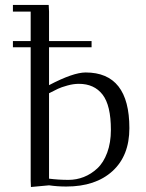

<svg xmlns="http://www.w3.org/2000/svg" viewBox="-20 -749 589 776"><path d="M32.2 -558.1V-583H104V-702.1H32.2V-729H176.8L178.2 -702.1V-583H350.1V-558.1H178.2V-404.8Q275.9 -456.1 326.2 -456.1Q502.9 -456.1 502.9 -231Q502.9 -119.6 434.6 -57.4Q366.2 4.9 248 4.9Q211.9 4.9 178.2 0L105 6.8L104 -19V-558.1ZM178.2 -26.9Q216.8 -22 256.8 -22Q289.1 -22 318.8 -33.7Q348.6 -45.4 373.5 -68.6Q398.4 -91.8 413.3 -132.1Q428.2 -172.4 428.2 -224.1Q428.2 -323.2 394.5 -366.7Q360.8 -410.2 298.8 -410.2Q276.4 -410.2 252 -403.3Q227.5 -396.5 214.1 -390.1Q200.7 -383.8 178.2 -372.1Z"/></svg>

Font: Dehuti Alt
Style: Book
Weight: 400
Version: Version 1.2